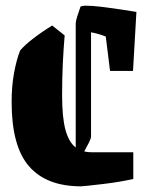

<svg xmlns="http://www.w3.org/2000/svg" viewBox="-20 -645 528 677"><path d="M208 -520Q204 -473 201.5 -422Q199 -371 199 -309Q199 -230 211 -186.5Q223 -143 247 -125V-562Q247 -570 252 -586Q257 -602 264 -622Q272 -625 281 -625Q305 -625 337.5 -621Q370 -617 403.5 -612Q437 -607 461 -603L449 -395H368L353 -516Q344 -520 329 -524.5Q314 -529 301 -531V-163Q301 -157 293.5 -142Q286 -127 277 -111Q290 -108 305 -108H450V-14Q433 -10 404.5 -5Q376 0 346 3.5Q316 7 293.5 9.5Q271 12 266 12Q144 12 82.5 -58.5Q21 -129 21 -285Q21 -341 29.5 -387.5Q38 -434 51 -467Q67 -486 97.5 -509.5Q128 -533 164 -555Z"/></svg>

Font: Grenze Gotisch Black
Style: Regular
Weight: 900
Designer: Renata Polastri
Foundry: Omnibus-Type
Version: Version 1.001